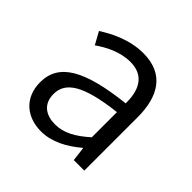

<svg xmlns="http://www.w3.org/2000/svg" viewBox="-147 -697 852 852"><g transform="rotate(45 279.0 -270.5)"><path d="M217 13C285 13 347 -22 399 -66H402L410 0H476V-335C476 -465 424 -554 293 -554C206 -554 130 -514 84 -484L116 -426C157 -455 215 -486 280 -486C373 -486 396 -414 395 -341C163 -315 60 -257 60 -139C60 -41 128 13 217 13ZM239 -53C184 -53 139 -79 139 -144C139 -218 204 -264 395 -286V-128C340 -79 293 -53 239 -53Z"/></g></svg>

Font: Noto Sans CJK SC DemiLight
Style: Regular
Weight: 350
Designer: Ryoko NISHIZUKA 西塚涼子 (kana, bopomofo & ideographs); Paul D. Hunt (Latin, Greek & Cyrillic); Sandoll Communications 산돌커뮤니
Foundry: Adobe
Version: Version 2.004;hotconv 1.0.118;makeotfexe 2.5.65603